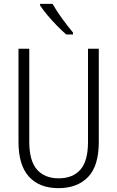

<svg xmlns="http://www.w3.org/2000/svg" viewBox="-20 -967 609 997"><path d="M493 -230Q493 -105 437 -47.5Q381 10 284 10Q184 10 130 -50Q76 -110 76 -230V-714H132V-231Q132 -132 172 -86.5Q212 -41 285 -41Q357 -41 397 -85.5Q437 -130 437 -230V-714H493ZM253 -947Q273 -911 303 -870Q333 -829 359 -798V-788H324Q302 -807 276 -833.5Q250 -860 226.5 -888Q203 -916 188 -939V-947Z"/></svg>

Font: Noto Sans Myanmar UI Condensed Light
Style: Regular
Weight: 300
Width: 3
Designer: Monotype Design Team
Foundry: Monotype Imaging Inc.
Version: Version 2.103; ttfautohint (v1.8.4.7-5d5b)